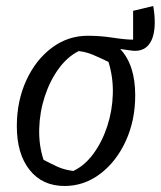

<svg xmlns="http://www.w3.org/2000/svg" viewBox="-20 -610 535 639"><path d="M195 9Q121 9 78.5 -44.5Q36 -98 36 -190Q36 -274 67.5 -342.5Q99 -411 152.5 -451Q206 -491 272 -491Q272 -491 272 -491Q314 -491 356 -484.5Q398 -478 423 -478V-574L490 -590Q495 -561 495 -536Q495 -485 474.5 -460.5Q454 -436 415 -442L380 -447Q430 -394 430 -293Q430 -209 398.5 -140.5Q367 -72 313.5 -31.5Q260 9 195 9ZM224 -41Q262 -59 291 -98.5Q320 -138 337 -190Q354 -242 355.5 -297.5Q357 -353 341 -404Q310 -419 288.5 -428Q267 -437 242 -440Q204 -421 175 -381Q146 -341 129 -289Q112 -237 110.5 -181.5Q109 -126 125 -78Q148 -66 170.5 -55.5Q193 -45 224 -41Z"/></svg>

Font: Piazzolla
Style: Italic
Weight: 400
Italic angle: -11.3°
Designer: Juan Pablo del Peral
Foundry: Huerta Tipografica
Version: Version 1.330